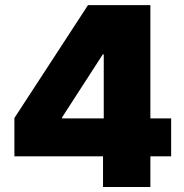

<svg xmlns="http://www.w3.org/2000/svg" viewBox="-20 -748 738 768"><path d="M37.6 -122.6V-275.9L332 -727.5H467.3V-530.3H391.1L228.5 -278.8V-274.4H664.6V-122.6ZM392.1 0V-169.4L395 -236.8V-727.5H581.5V0Z"/></svg>

Font: Inter 20pt Black
Style: Regular
Weight: 900
Version: Version 4.001;git-66647c0bb